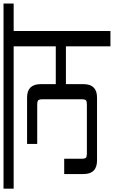

<svg xmlns="http://www.w3.org/2000/svg" viewBox="187 -870 662 1117"><g transform="rotate(-90 518.5 -311.0)"><path d="M1057 -622V-563H897V0H808V-259H588V-157Q588 -78 510 -78H144Q65 -78 65 -157V-269H154V-168Q154 -148 160 -142.5Q166 -137 185 -137H469Q488 -137 494 -142.5Q500 -148 500 -168V-395Q500 -414 494 -420Q488 -426 469 -426H240V-485H510Q588 -485 588 -406V-318H808V-563H-20V-622Z"/></g></svg>

Font: Sarpanch
Style: Regular
Weight: 400
Designer: Manushi Parikh (Devanagari and Latin), Jyotish Sonowal (Devanagari)
Foundry: Indian Type Foundry
Version: Version 2.004;PS 1.0;hotconv 1.0.78;makeotf.lib2.5.61930; tt